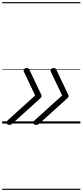

<svg xmlns="http://www.w3.org/2000/svg" viewBox="-20 -1145 765 1780"><path d="M56 11Q47 8 41.5 2.5Q36 -3 36 -9.5Q36 -16 44 -23L306 -260L203 -477Q195 -494 203.5 -504Q212 -514 228 -514Q237 -514 243.5 -510Q250 -506 253 -497L355 -283Q361 -272 363.5 -265.5Q366 -259 366 -254Q366 -247 359 -239.5Q352 -232 338 -219L97 -2Q87 8 76.5 12Q66 16 56 11ZM306 11Q297 8 291.5 2.5Q286 -3 286 -9.5Q286 -16 294 -23L556 -260L453 -477Q445 -494 453.5 -504Q462 -514 478 -514Q487 -514 493.5 -510Q500 -506 503 -497L605 -283Q611 -272 613.5 -265.5Q616 -259 616 -254Q616 -247 609 -239.5Q602 -232 588 -219L347 -2Q337 8 326.5 12Q316 16 306 11ZM0 605H725V615H0ZM0 -20H725V0H0ZM0 -505H725V-500H0ZM0 -1125H725V-1115H0Z"/></svg>

Font: Playwrite CU Guides
Style: Regular
Weight: 400
Designer: Veronika Burian, José Scaglione
Foundry: TypeTogether
Version: Version 1.003